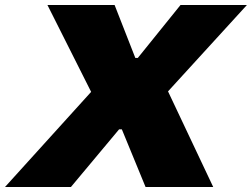

<svg xmlns="http://www.w3.org/2000/svg" viewBox="-58 -749 1009 769"><path d="M-38 0 307 -381 132 -729H401L484 -517H494L665 -729H931L615 -383L796 0H525L430 -231H419L226 0Z"/></svg>

Font: Hubot Sans Condensed ExtraLight Black
Style: Italic
Weight: 900
Italic angle: -12.0243°
Version: Version 2.000